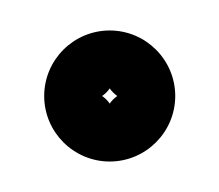

<svg xmlns="http://www.w3.org/2000/svg" viewBox="-20 -328 144 126"><path d="M45 -265C45 -261.7 55.3 -272 52 -272C48.7 -272 59 -261.7 59 -265C59 -268.3 48.7 -258 52 -258C55.3 -258 45 -268.3 45 -265ZM9 -265C9 -241.3 28.3 -222 52 -222C75.7 -222 95 -241.3 95 -265C95 -288.7 75.7 -308 52 -308C28.3 -308 9 -288.7 9 -265Z"/></svg>

Font: FRB American Cursive Guidelines Semibold
Style: Italic
Weight: 600
Italic angle: -25°
Version: Version 2.0;Modular Font Editor K font №1